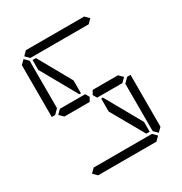

<svg xmlns="http://www.w3.org/2000/svg" viewBox="-223 -1164 1261 1329"><g transform="rotate(-30 408.0 -500.0)"><path d="M378 -531 396 -500 378 -469H377H356H355H245H181H176L145 -500L176 -531H181H228H355H356H377ZM181 -839V-918H208L356 -654V-551H343ZM99 -924 130 -955 161 -924V-918V-875V-545L126 -510H99ZM144 -969 175 -1000H641L672 -969L641 -938H620H439H377H196H175ZM658 -513 671 -500 640 -469H638H635H461H459H439H438L420 -500L438 -531H461H584H640ZM672 -31 641 0H175L144 -31L175 -62H196H377H439H620H641ZM635 -161V-83H608L459 -346V-449H473ZM717 -76 686 -45 655 -76V-83V-125V-455L690 -490H717Z"/></g></svg>

Font: DSEG14 Classic
Style: Light
Weight: 300
Designer: Keshikan(Twitter:@keshinomi_88pro)
Version: Version 0.46